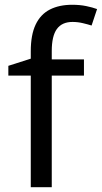

<svg xmlns="http://www.w3.org/2000/svg" viewBox="-20 -785 427 805"><path d="M332 -468H197V0H109V-468H15V-509L109 -539V-570Q109 -639 129.5 -682Q150 -725 189 -745Q228 -765 283 -765Q315 -765 341.5 -759.5Q368 -754 387 -747L364 -678Q348 -683 327 -688Q306 -693 284 -693Q240 -693 218.5 -663.5Q197 -634 197 -571V-536H332Z"/></svg>

Font: tamil15
Style: Book
Weight: 400
Designer: Jelle Bosma - Monotype Design Team
Foundry: Monotype Imaging Inc.
Version: Version 2.003